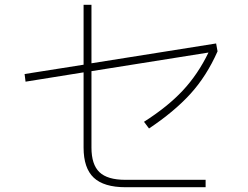

<svg xmlns="http://www.w3.org/2000/svg" viewBox="-20 -796 1040 804"><path d="M363 -178Q363 -107 396.5 -75Q430 -43 505 -43H841V-12H506Q415 -12 372.5 -52Q330 -92 330 -178V-493L87 -454L83 -486L330 -525V-776H363V-531L885 -614L891 -581Q845 -477 777 -402.5Q709 -328 604 -258L583 -286Q682 -349 745.5 -417Q809 -485 853 -576L363 -498Z"/></svg>

Font: IBM Plex Sans JP ExtraLight
Style: Regular
Weight: 200
Designer: Mike Abbink; Paul van der Laan; Pieter van Rosmalen; Wujin Sim; Yejin Wi; Jinhee Kim; Boomi Park; Yona Kim; Kichan Ma
Foundry: Sandoll Inc.
Version: Version 1.001